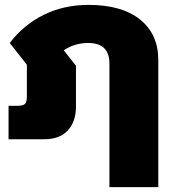

<svg xmlns="http://www.w3.org/2000/svg" viewBox="-20 -570 708 786"><path d="M428 -310Q428 -394 341 -394Q285 -394 241 -364L291 -301V-134Q291 -72 257.5 -36Q224 0 162 0H15V-137H53Q75 -137 82.5 -145Q90 -153 90 -174V-305L20 -394Q76 -468 158.5 -509Q241 -550 342 -550Q479 -550 553.5 -490Q628 -430 628 -325V196H428Z"/></svg>

Font: Prompt ExtraBold
Style: Regular
Weight: 800
Designer: Katatrad Team
Foundry: CadsonDemak
Version: Version 1.001